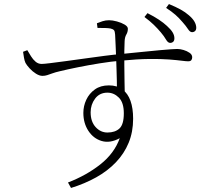

<svg xmlns="http://www.w3.org/2000/svg" viewBox="-20 -851 1040 949"><path d="M821 -639Q810 -639 800.5 -655.5Q791 -672 775 -691Q759 -710 740 -728.5Q721 -747 694 -767L709 -786Q741 -770 765 -754Q789 -738 805 -723Q825 -705 833.5 -690.5Q842 -676 842 -662Q842 -650 836 -644.5Q830 -639 821 -639ZM316 51Q407 16 476 -38.5Q545 -93 572 -168Q524 -142 483 -154Q442 -166 417 -204Q392 -242 392 -293Q392 -327 406.5 -358Q421 -389 449 -409Q477 -429 518 -429Q559 -429 585.5 -409Q612 -389 625 -352.5Q638 -316 638 -264Q638 -199 616 -145.5Q594 -92 553 -49Q512 -6 455.5 25.5Q399 57 331 78ZM511 -196Q549 -196 570.5 -216Q592 -236 592 -291Q592 -344 567.5 -368.5Q543 -393 511 -393Q472 -393 450 -363.5Q428 -334 428 -296Q428 -250 452.5 -223Q477 -196 511 -196ZM190 -476Q175 -476 157.5 -487Q140 -498 126 -513.5Q112 -529 106 -540Q101 -551 98.5 -566Q96 -581 94 -595L115 -603Q124 -588 133.5 -572.5Q143 -557 156 -546Q169 -535 186 -535Q197 -535 229 -539Q261 -543 306 -549Q351 -555 400.5 -562Q450 -569 496.5 -575Q543 -581 578 -584Q641 -590 688.5 -595Q736 -600 770.5 -603Q805 -606 826 -607.5Q847 -609 856 -609Q870 -609 887 -604Q904 -599 917 -590Q930 -581 930 -568Q930 -559 925.5 -553.5Q921 -548 910 -548Q900 -548 877 -551Q854 -554 815.5 -557Q777 -560 718.5 -559.5Q660 -559 577 -551Q529 -547 473 -538Q417 -529 365 -518.5Q313 -508 276 -499Q254 -494 239 -488.5Q224 -483 213 -479.5Q202 -476 190 -476ZM558 -408Q558 -426 557.5 -451.5Q557 -477 556 -506.5Q555 -536 554 -567Q553 -598 551.5 -627Q550 -656 549 -680Q548 -696 543.5 -701.5Q539 -707 527 -710Q517 -712 501 -712.5Q485 -713 462 -713L459 -736Q471 -741 486.5 -746Q502 -751 519 -751Q536 -751 558 -745Q580 -739 596 -729.5Q612 -720 612 -709Q612 -693 604.5 -680.5Q597 -668 596 -648Q595 -630 594.5 -598.5Q594 -567 594.5 -528Q595 -489 595.5 -448Q596 -407 597 -371ZM929 -692Q919 -692 909 -707.5Q899 -723 882 -742Q865 -762 847.5 -777.5Q830 -793 801 -812L815 -831Q849 -817 872.5 -804Q896 -791 913 -776Q933 -759 941.5 -743.5Q950 -728 950 -714Q950 -703 944 -697.5Q938 -692 929 -692Z"/></svg>

Font: Noto Serif JP ExtraLight ExtraLight
Style: Regular
Weight: 250
Version: Version 2.003-H1;hotconv 1.1.1;makeotfexe 2.6.0